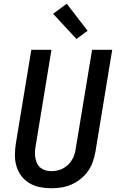

<svg xmlns="http://www.w3.org/2000/svg" viewBox="-20 -1002 640 1030"><path d="M256 8Q224 8 194 2Q164 -4 138.5 -19Q113 -34 95 -57.5Q77 -81 68.5 -109.5Q60 -138 60 -169.5Q60 -201 65 -232L148 -735H256L171 -217Q168 -201 167.5 -185Q167 -169 170 -153.5Q173 -138 179.5 -124.5Q186 -111 198 -101.5Q210 -92 225 -88Q240 -84 257 -84Q280 -84 303 -92Q326 -100 344.5 -117.5Q363 -135 373 -157.5Q383 -180 386 -203L474 -735H582L492 -188Q487 -161 478 -134.5Q469 -108 452.5 -84.5Q436 -61 413 -42.5Q390 -24 364 -12.5Q338 -1 310.5 3.5Q283 8 256 8ZM390 -793 265 -928 338 -982 450 -837Z"/></svg>

Font: Iosevka Aile Semibold
Style: Italic
Weight: 600
Italic angle: -9°
Designer: Belleve Invis
Foundry: Belleve Invis
Version: Version 31.1.0; ttfautohint (v1.8.4)